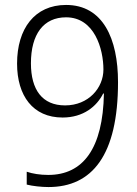

<svg xmlns="http://www.w3.org/2000/svg" viewBox="-20 -796 554 776"><path d="M176 -40C352 -40 457 -168 457 -464C457 -640 396 -776 247 -776C120 -776 49 -680 49 -539C49 -409 113 -321 233 -321C317 -321 371 -366 397 -418H400C396 -196 316 -89 175 -89C142 -89 111 -94 88 -102V-50C111 -44 148 -40 176 -40ZM243 -370C151 -370 105 -433 105 -540C105 -658 156 -726 247 -726C362 -726 398 -598 398 -515C398 -441 338 -370 243 -370Z"/></svg>

Font: Noto Sans Tamil UI SemiCondensed Light
Style: Regular
Weight: 300
Width: 4
Designer: Jelle Bosma - Monotype Design Team
Foundry: Monotype Imaging Inc.
Version: Version 2.004